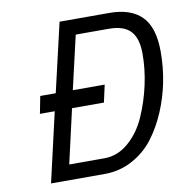

<svg xmlns="http://www.w3.org/2000/svg" viewBox="-78 -767 813 842"><g transform="rotate(-10 328.0 -346.0)"><path d="M321 0H82L153 -309H87L102 -386H171L242 -692H464Q559 -692 607.5 -643Q656 -594 656 -486Q656 -347 604 -224Q577 -160 539 -110.5Q501 -61 444.5 -30.5Q388 0 321 0ZM449 -624H302L247 -386H389L372 -309H230L175 -68H332Q391 -68 439.5 -110Q488 -152 516.5 -216.5Q545 -281 560.5 -351.5Q576 -422 576 -490.5Q576 -559 546 -591.5Q516 -624 449 -624Z"/></g></svg>

Font: TitilliumWebItalic
Style: Italic
Weight: 400
Italic angle: -13°
Version: Version 1.001;PS 57.000;hotconv 1.0.70;makeotf.lib2.5.55311